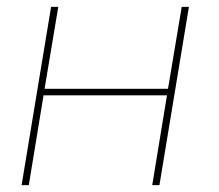

<svg xmlns="http://www.w3.org/2000/svg" viewBox="-20 -540 640 560"><path d="M43 0 129 -520H150L110 -281H470L510 -520H531L445 0H424L467 -262H107L64 0Z"/></svg>

Font: Iosevka SS04 Th Ex Obl
Style: Regular
Weight: 100
Width: 7
Italic angle: -9°
Monospace: yes
Designer: Belleve Invis
Foundry: Belleve Invis
Version: Version 19.0.0; ttfautohint (v1.8.4)